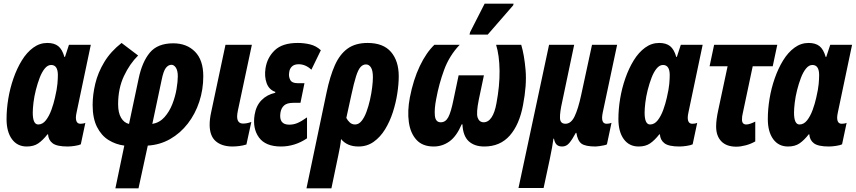

<svg xmlns="http://www.w3.org/2000/svg" viewBox="-20 -795 4704 1055"><path d="M127 10Q75 10 45.5 -30.5Q16 -71 16 -141Q16 -195 25.5 -252.5Q35 -310 54 -364.5Q73 -419 100 -463Q127 -507 162.5 -533Q198 -559 240 -559Q278 -559 300 -541.5Q322 -524 334 -482H337L359 -549H479L401 -178Q397 -160 397 -149Q397 -115 422 -115Q427 -115 435 -116Q443 -117 449 -120L424 -2Q414 3 391.5 6.5Q369 10 352 10Q293 10 269.5 -7.5Q246 -25 244 -57H241Q215 -24 190 -7Q165 10 127 10ZM190 -111Q214 -111 232 -134Q250 -157 262.5 -191.5Q275 -226 282 -258Q293 -305 295.5 -334Q298 -363 298 -382Q298 -438 261 -438Q242 -438 226 -418.5Q210 -399 198 -367.5Q186 -336 177 -300.5Q168 -265 164 -231.5Q160 -198 160 -176Q160 -111 190 -111Z M614 240 663 5Q616 -1 576.5 -25.5Q537 -50 513 -97.5Q489 -145 489 -218Q489 -274 503.5 -335Q518 -396 553 -454Q588 -512 648 -559L739 -490Q693 -445 661 -377Q629 -309 629 -222Q629 -175 645.5 -147.5Q662 -120 689 -114L742 -364Q761 -455 803.5 -506Q846 -557 932 -557Q1006 -557 1051.5 -511Q1097 -465 1097 -376Q1097 -303 1075 -236Q1053 -169 1012 -116Q971 -63 915 -31Q859 1 792 5L741 240ZM817 -114Q857 -121 884 -151.5Q911 -182 927 -223Q943 -264 950 -305.5Q957 -347 957 -376Q957 -407 946.5 -423Q936 -439 922 -439Q905 -439 891.5 -422Q878 -405 868 -355Z M1255 10Q1197 9 1164.5 -20Q1132 -49 1132 -110Q1132 -125 1134 -142Q1136 -159 1140 -177L1219 -549H1364L1287 -187Q1283 -167 1283 -155Q1283 -116 1316 -116Q1337 -116 1361 -125L1334 -1Q1315 5 1294.5 7.5Q1274 10 1255 10Z M1524 10Q1439 10 1403 -39.5Q1367 -89 1379 -164Q1387 -214 1417 -244.5Q1447 -275 1492 -285L1493 -290Q1458 -302 1445 -338.5Q1432 -375 1439 -420Q1448 -479 1490 -519Q1532 -559 1616 -559Q1651 -559 1684 -551Q1717 -543 1743 -519L1691 -412Q1659 -442 1621 -442Q1597 -442 1584 -429.5Q1571 -417 1569 -397Q1565 -375 1574.5 -356.5Q1584 -338 1614 -338H1653L1631 -230H1592Q1557 -230 1541 -215.5Q1525 -201 1521 -176Q1511 -110 1569 -110Q1593 -110 1614.5 -119Q1636 -128 1667 -150V-35Q1633 -12 1597 -1Q1561 10 1524 10Z M1774 -285Q1793 -376 1820 -436.5Q1847 -497 1890 -528Q1933 -559 2000 -559Q2086 -559 2128.5 -509.5Q2171 -460 2171 -376Q2171 -333 2163 -281Q2155 -229 2138.5 -178Q2122 -127 2096 -84.5Q2070 -42 2033.5 -16Q1997 10 1950 10Q1918 10 1894 -0.5Q1870 -11 1854 -31Q1852 -10 1848 12.5Q1844 35 1840 53L1801 240H1664ZM1931 -111Q1951 -111 1966.5 -130Q1982 -149 1993.5 -180Q2005 -211 2013 -246.5Q2021 -282 2025 -315Q2029 -348 2029 -371Q2029 -407 2018.5 -424Q2008 -441 1991 -441Q1974 -441 1961 -426.5Q1948 -412 1936.5 -376Q1925 -340 1911 -275L1883 -147Q1890 -133 1902 -122Q1914 -111 1931 -111Z M2363 10Q2302 10 2268.5 -26.5Q2235 -63 2226.5 -124Q2218 -185 2232 -259Q2251 -357 2286.5 -431.5Q2322 -506 2367 -549H2506Q2449 -489 2420.5 -411.5Q2392 -334 2377 -252Q2366 -197 2369.5 -160Q2373 -123 2402 -123Q2428 -123 2443 -150.5Q2458 -178 2472 -248L2500 -381H2639L2611 -248Q2596 -174 2604.5 -149Q2613 -124 2637 -123Q2663 -123 2681 -150Q2699 -177 2708 -228Q2726 -324 2725 -407Q2724 -490 2706 -549H2844Q2861 -492 2868 -409.5Q2875 -327 2854 -218Q2834 -110 2781 -50Q2728 10 2641 10Q2587 10 2555.5 -19Q2524 -48 2521 -112H2517Q2488 -45 2449 -17.5Q2410 10 2363 10ZM2560 -605 2563 -618 2643 -775H2802L2800 -766L2660 -605Z M2829 238 2997 -549H3135L3069 -235Q3056 -178 3057 -146.5Q3058 -115 3087 -115Q3118 -115 3137.5 -156Q3157 -197 3173 -271L3233 -549H3371L3292 -177Q3279 -115 3313 -115Q3328 -115 3340 -120L3315 -2Q3311 1 3299 3.5Q3287 6 3273.5 8Q3260 10 3253 10Q3197 10 3175.5 -5.5Q3154 -21 3147 -65H3144Q3124 -28 3108 -9Q3092 10 3069 10Q3049 10 3038.5 -0.5Q3028 -11 3024 -33H3021Q3018 -10 3013.5 15.5Q3009 41 3001 79L2967 238Z M3489 10Q3437 10 3407.5 -30.5Q3378 -71 3378 -141Q3378 -195 3387.5 -252.5Q3397 -310 3416 -364.5Q3435 -419 3462 -463Q3489 -507 3524.5 -533Q3560 -559 3602 -559Q3640 -559 3662 -541.5Q3684 -524 3696 -482H3699L3721 -549H3841L3763 -178Q3759 -160 3759 -149Q3759 -115 3784 -115Q3789 -115 3797 -116Q3805 -117 3811 -120L3786 -2Q3776 3 3753.5 6.5Q3731 10 3714 10Q3655 10 3631.5 -7.5Q3608 -25 3606 -57H3603Q3577 -24 3552 -7Q3527 10 3489 10ZM3552 -111Q3576 -111 3594 -134Q3612 -157 3624.5 -191.5Q3637 -226 3644 -258Q3655 -305 3657.5 -334Q3660 -363 3660 -382Q3660 -438 3623 -438Q3604 -438 3588 -418.5Q3572 -399 3560 -367.5Q3548 -336 3539 -300.5Q3530 -265 3526 -231.5Q3522 -198 3522 -176Q3522 -111 3552 -111Z M4026 11Q3972 11 3943.5 -18.5Q3915 -48 3915 -100Q3915 -120 3918 -142Q3921 -164 3926 -187L3978 -431H3879L3904 -549H4251L4226 -431H4116L4061 -171Q4059 -163 4058 -155.5Q4057 -148 4057 -138Q4057 -111 4081 -111Q4091 -111 4105 -116Q4119 -121 4130 -127V-18Q4106 -4 4077.5 3.5Q4049 11 4026 11Z M4310 10Q4258 10 4228.5 -30.5Q4199 -71 4199 -141Q4199 -195 4208.5 -252.5Q4218 -310 4237 -364.5Q4256 -419 4283 -463Q4310 -507 4345.5 -533Q4381 -559 4423 -559Q4461 -559 4483 -541.5Q4505 -524 4517 -482H4520L4542 -549H4662L4584 -178Q4580 -160 4580 -149Q4580 -115 4605 -115Q4610 -115 4618 -116Q4626 -117 4632 -120L4607 -2Q4597 3 4574.5 6.5Q4552 10 4535 10Q4476 10 4452.5 -7.5Q4429 -25 4427 -57H4424Q4398 -24 4373 -7Q4348 10 4310 10ZM4373 -111Q4397 -111 4415 -134Q4433 -157 4445.5 -191.5Q4458 -226 4465 -258Q4476 -305 4478.5 -334Q4481 -363 4481 -382Q4481 -438 4444 -438Q4425 -438 4409 -418.5Q4393 -399 4381 -367.5Q4369 -336 4360 -300.5Q4351 -265 4347 -231.5Q4343 -198 4343 -176Q4343 -111 4373 -111Z"/></svg>

Font: Noto Sans ExtraCondensed ExtraBold
Style: Italic
Weight: 800
Width: 2
Italic angle: -12°
Designer: Monotype Design Team
Foundry: Monotype Imaging Inc.
Version: Version 2.013; ttfautohint (v1.8.4.7-5d5b)